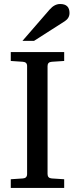

<svg xmlns="http://www.w3.org/2000/svg" viewBox="-20 -928 370 948"><path d="M323.2 -863.8Q323.2 -838.4 299.8 -823.2L147.9 -726.1H90.8L225.1 -880.9Q249 -908.2 276.9 -908.2Q323.2 -908.2 323.2 -863.8ZM296.9 0H33.2V-43L92.8 -46.9Q113.8 -48.3 113.8 -68.8V-602.1Q113.8 -621.6 92.8 -623L33.2 -627V-670.9H296.9V-627L235.8 -623Q214.8 -621.6 214.8 -602.1V-68.8Q214.8 -48.3 235.8 -46.9L296.9 -43Z"/></svg>

Font: Ezra SIL
Style: Regular
Weight: 400
Designer: Development by SIL's NRSI team. OpenType tables by Ralph Hancock ( hancock@dircon.co.uk )
Foundry: SIL International, Version 2.51: 2007
Version: Version 2.51, 2007